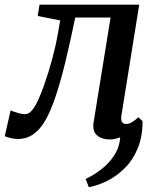

<svg xmlns="http://www.w3.org/2000/svg" viewBox="-49 -574 669 804"><path d="M323 210 309.5 175.5Q344.5 159 376.5 134Q408.5 109 430 75.5Q451.5 42 454.5 1Q444 5 433.2 7.5Q422.5 10 412 10Q377 10 357 -7.5Q337 -25 343 -62L414 -500.5H266Q244 -393 223.8 -310.5Q203.5 -228 183.2 -168.2Q163 -108.5 141 -70Q120 -33 91.5 -12.5Q63 8 26 8Q10.5 8 -7.5 3.5Q-25.5 -1 -29 -4L-4.5 -112Q-1 -110 9 -106.2Q19 -102.5 32 -99.2Q45 -96 56.5 -96Q72 -96 85.8 -113Q99.5 -130 111.5 -156.5Q123.5 -183 134.2 -213.8Q145 -244.5 154 -272.5Q163.5 -304.5 170.8 -331.5Q178 -358.5 183.5 -383.2Q189 -408 193.5 -433.5Q198 -459 203 -488.5L109 -507L116.5 -554.5H534L459.5 -91Q456.5 -70.5 462 -62.8Q467.5 -55 480.5 -55Q491.5 -55 504.5 -63Q517.5 -71 530.5 -83L548 -66.5Q548 -2.5 528.2 46Q508.5 94.5 475.2 128.2Q442 162 402.2 182.2Q362.5 202.5 323 210Z"/></svg>

Font: Merriweather 20pt Medium
Style: Italic
Weight: 500
Italic angle: -7.8°
Version: Version 2.101